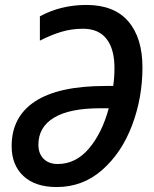

<svg xmlns="http://www.w3.org/2000/svg" viewBox="-20 -745 620 775"><path d="M27 -155Q27 -274 122 -336Q217 -398 406 -398H437Q442 -431 442 -471Q442 -547 410 -588Q378 -629 315 -629Q269 -629 227.5 -616.5Q186 -604 141 -581V-679Q225 -725 329 -725Q441 -725 498 -658.5Q555 -592 555 -473Q555 -350 513 -239Q471 -128 392.5 -59Q314 10 209 10Q122 10 74.5 -34.5Q27 -79 27 -155ZM419 -308H384Q261 -308 198 -270Q135 -232 135 -161Q135 -125 156 -104Q177 -83 213 -83Q286 -83 339 -145.5Q392 -208 419 -308Z"/></svg>

Font: Noto Sans UI NarrowMedium
Style: Italic
Weight: 500
Width: 4
Italic angle: -12°
Designer: Monotype Design Team
Foundry: Monotype Imaging Inc.
Version: Version 1.001